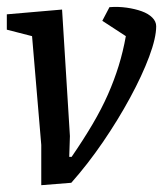

<svg xmlns="http://www.w3.org/2000/svg" viewBox="-21 -535 478 563"><path d="M100 8V-110L73 -429L-1 -448V-493L161 -507L184 -136L182 -75H189Q224 -126 250.5 -171Q277 -216 295.5 -258Q314 -300 327 -342Q340 -384 348 -429L279 -474L300 -514Q326 -516 350.5 -512.5Q375 -509 394.5 -502Q414 -495 425.5 -483.5Q437 -472 437 -458Q437 -424 416.5 -369Q396 -314 360.5 -248.5Q325 -183 280.5 -118Q236 -53 188 1Z"/></svg>

Font: Faustina Medium
Style: Italic
Weight: 500
Italic angle: -8°
Designer: Alfonso Garcia
Foundry: http://www.omnibus-type.com
Version: Version 1.200